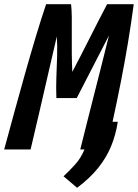

<svg xmlns="http://www.w3.org/2000/svg" viewBox="-55 -713 658 916"><path d="M313 183 248 128Q271 107 301 74.5Q331 42 348 0H328Q345 -68 362 -136Q379 -204 396.5 -272Q414 -340 431 -408Q448 -476 465 -544L311 -245H214Q212 -295 214 -345.5Q216 -396 217.5 -445Q219 -494 216 -539Q195 -450 174.5 -359.5Q154 -269 133 -179.5Q112 -90 91 0H-35Q-12 -85 13 -176.5Q38 -268 64 -360Q90 -452 115.5 -537Q141 -622 165 -693H284Q287 -669 287.5 -631Q288 -593 287.5 -548Q287 -503 287.5 -457Q288 -411 290 -370Q332 -450 373 -531.5Q414 -613 456 -693H583Q571 -602 555.5 -509Q540 -416 521.5 -322Q503 -228 482 -132H507Q497 -68 474.5 -14Q452 40 413 88.5Q374 137 313 183Z"/></svg>

Font: Ubuntu Sans Mono
Style: Italic
Weight: 400
Italic angle: -13.5°
Monospace: yes
Designer: Dalton Maag Ltd
Foundry: Dalton Maag Ltd
Version: Version 1.006